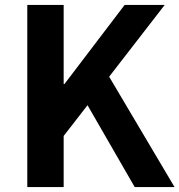

<svg xmlns="http://www.w3.org/2000/svg" viewBox="-20 -761 730 781"><path d="M91 0V-741H239V-419H242L487 -741H650L424 -449L690 0H528L336 -333L239 -208V0Z"/></svg>

Font: Noto Sans SC
Style: Bold
Weight: 700
Designer: Ryoko NISHIZUKA  (kana, bopomofo & ideographs); Paul D. Hunt (Latin, Greek & Cyrillic); Sandoll Communications , Soo-you
Foundry: Adobe
Version: Version 2.004-H2;hotconv 1.0.118;makeotfexe 2.5.65603